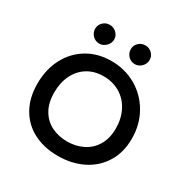

<svg xmlns="http://www.w3.org/2000/svg" viewBox="-198 -1072 1200 1234"><g transform="rotate(30 402.5 -455.5)"><path d="M51 -345Q51 -450 94 -532.5Q137 -615 214.5 -661.5Q292 -708 392 -708Q494 -708 576.5 -660Q659 -612 706.5 -528Q754 -444 754 -341Q754 -238 707 -162.5Q660 -87 579 -47Q498 -7 396 -7Q295 -7 217 -46.5Q139 -86 95 -162.5Q51 -239 51 -345ZM632 -346Q632 -419 602.5 -476.5Q573 -534 519.5 -566Q466 -598 397 -598Q329 -598 278.5 -566.5Q228 -535 200.5 -478.5Q173 -422 173 -350Q173 -272 204 -219.5Q235 -167 287 -142Q339 -117 401 -117Q464 -117 516.5 -142.5Q569 -168 600.5 -219.5Q632 -271 632 -346ZM196 -836Q196 -864 216.5 -884Q237 -904 266 -904Q295 -904 316 -884Q337 -864 337 -836Q337 -808 315.5 -786.5Q294 -765 266 -765Q237 -765 216.5 -786Q196 -807 196 -836ZM460 -836Q460 -864 480.5 -884Q501 -904 530 -904Q559 -904 579.5 -884Q600 -864 600 -836Q600 -807 579 -786Q558 -765 530 -765Q501 -765 480.5 -786Q460 -807 460 -836Z"/></g></svg>

Font: Mali SemiBold
Style: Regular
Weight: 600
Designer: Kitiyaporn Chalermlarp | Katatrad Aksorn Co.,Ltd.
Foundry: Cadson Demak Co.,Ltd.
Version: Version 1.000; ttfautohint (v1.6)